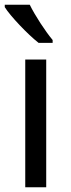

<svg xmlns="http://www.w3.org/2000/svg" viewBox="-21 -786 299 806"><path d="M104 -766H-1V-756C22 -719 95 -642 141 -606H200V-618C169 -655 126 -721 104 -766ZM173 0V-536H85V0Z"/></svg>

Font: Noto Sans Kayah Li
Style: Regular
Weight: 400
Designer: Monotype Design Team, Sérgio Martins
Foundry: Monotype Imaging Inc.
Version: Version 2.002